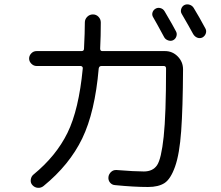

<svg xmlns="http://www.w3.org/2000/svg" viewBox="-20 -858 1040 905"><path d="M755.9 -804.7Q797.9 -733.4 809.6 -710Q815.4 -699.2 811.5 -687Q807.6 -674.8 796.9 -668.9Q786.1 -663.1 772.9 -667.5Q759.8 -671.9 753.9 -682.6Q713.9 -756.8 702.1 -776.4Q695.3 -787.1 698.7 -798.8Q702.1 -810.5 712.9 -816.9Q723.6 -823.2 736.3 -819.8Q749 -816.4 755.9 -804.7ZM848.6 -834Q860.4 -839.8 873 -835.9Q885.7 -832 892.6 -821.3Q918.9 -778.3 948.2 -723.6Q954.1 -712.9 950.2 -700.7Q946.3 -688.5 934.6 -681.6Q922.9 -675.8 910.6 -680.2Q898.4 -684.6 890.6 -697.3Q871.1 -733.4 836.9 -792Q830.1 -802.7 834 -815.4Q837.9 -828.1 848.6 -834ZM152.3 -546.9Q138.7 -546.9 127.9 -557.6Q117.2 -568.4 117.2 -582Q117.2 -595.7 127.4 -606.4Q137.7 -617.2 152.3 -617.2H364.3Q376 -617.2 376 -628.9Q379.9 -707 379.9 -752Q379.9 -767.6 391.1 -778.8Q402.3 -790 418 -790Q433.6 -790 444.3 -778.8Q455.1 -767.6 455.1 -752Q455.1 -687.5 452.1 -628.9Q452.1 -617.2 461.9 -617.2H757.8Q793 -617.2 817.9 -591.8Q842.8 -566.4 842.8 -531.2Q841.8 -348.6 834 -240.2Q826.2 -131.8 805.2 -72.8Q784.2 -13.7 755.4 4.9Q726.6 23.4 677.7 23.4Q611.3 23.4 522.5 14.6Q507.8 13.7 498.5 2.4Q489.3 -8.8 491.2 -24.4Q493.2 -38.1 503.9 -47.9Q514.6 -57.6 529.3 -56.6Q615.2 -49.8 658.2 -49.8Q700.2 -49.8 720.2 -79.1Q740.2 -108.4 751.5 -213.4Q762.7 -318.4 762.7 -533.2V-535.2Q762.7 -546.9 752 -546.9H458Q447.3 -546.9 445.3 -535.2Q427.7 -330.1 367.7 -205.6Q307.6 -81.1 185.5 18.6Q173.8 28.3 158.7 27.3Q143.6 26.4 132.8 14.6Q123 3.9 125 -11.2Q127 -26.4 137.7 -35.2Q244.1 -122.1 297.9 -231.4Q351.6 -340.8 370.1 -535.2Q371.1 -540 367.7 -543.5Q364.3 -546.9 360.4 -546.9Z"/></svg>

Font: Rounded-X Mgen+ 1m regular
Style: Regular
Weight: 400
Designer: [Source Han Sans]
Ryoko NISHIZUKA  (kana & ideographs); Paul D. Hunt (Latin, Greek & Cyrillic); Wenlong ZHANG  (bopomofo
Version: Version 1.059.20150602